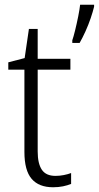

<svg xmlns="http://www.w3.org/2000/svg" viewBox="-20 -780 417 810"><path d="M214 -38Q232 -38 249.5 -41.5Q267 -45 280 -50V-4Q265 2 246 6Q227 10 204 10Q144 10 113.5 -25.5Q83 -61 83 -139V-486H15V-517L84 -535L102 -658H139V-532H277V-486H139V-141Q139 -90 156.5 -64Q174 -38 214 -38ZM377 -752Q372 -731 362.5 -703Q353 -675 340.5 -647.5Q328 -620 316 -599H285V-610Q290 -624 297 -652.5Q304 -681 310 -711Q316 -741 318 -760H377Z"/></svg>

Font: Noto Sans Thai Looped SemiCondensed Light
Style: Regular
Weight: 300
Width: 4
Designer: Sasikarn Vongin, Ben Mitchell
Foundry: The Fontpad Ltd
Version: Version 1.001; ttfautohint (v1.8.4.7-5d5b)